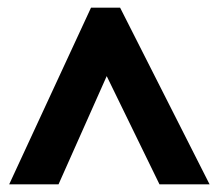

<svg xmlns="http://www.w3.org/2000/svg" viewBox="-20 -736 569 502"><path d="M4 -254H133L259 -537L397 -254H528L294 -716H218Z"/></svg>

Font: Noto Sans Myanmar UI SemiCondensed ExtraBold
Style: Regular
Weight: 800
Width: 4
Designer: Monotype Design Team
Foundry: Monotype Imaging Inc.
Version: Version 2.103